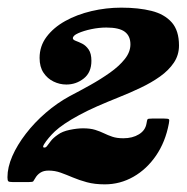

<svg xmlns="http://www.w3.org/2000/svg" viewBox="-38 -933 488 502"><path d="M403.5 -610Q405.5 -619.5 403.5 -621.2Q401.5 -623 391.5 -623H359.5Q349 -623 347.8 -621.2Q346.5 -619.5 345 -610Q342 -592 325.2 -581.8Q308.5 -571.5 284.5 -571.5Q267.5 -571.5 255.8 -575.5Q244 -579.5 233.8 -584.5Q223.5 -589.5 210.8 -593.5Q198 -597.5 179 -597.5Q164 -597.5 144.5 -593.5Q125 -589.5 113.5 -581Q101 -572.5 94.8 -564.2Q88.5 -556 84.8 -551Q81 -546 76 -547.5Q73 -548.5 77.2 -555.8Q81.5 -563 89.5 -572.5Q97.5 -582 105.5 -589.5Q115 -598.5 131.2 -609.5Q147.5 -620.5 169.2 -632.2Q191 -644 216 -655Q243.5 -667 273 -678.8Q302.5 -690.5 330.2 -703.8Q358 -717 380.5 -733Q403 -749 416.5 -769Q430 -789 430 -814Q430 -853 411 -874.5Q392 -896 358.2 -904.5Q324.5 -913 279 -913Q239.5 -913 201.2 -904Q163 -895 132.5 -878Q102 -861 83.8 -836.8Q65.5 -812.5 65.5 -781.5Q65.5 -758 75.8 -742.8Q86 -727.5 102 -719.8Q118 -712 135.5 -712Q161 -712 181 -727.8Q201 -743.5 201 -774Q201 -793 193.8 -803.5Q186.5 -814 177 -818.8Q167.5 -823.5 160 -826.2Q152.5 -829 152.5 -833Q152.5 -840 166.5 -846.2Q180.5 -852.5 200.8 -856.8Q221 -861 240 -861Q273.5 -861 288.2 -850Q303 -839 303 -817Q303 -797 288.2 -778.5Q273.5 -760 249.5 -743Q225.5 -726 197.8 -710.5Q170 -695 144 -681.5Q111 -663.5 81.5 -638Q52 -612.5 29.5 -583.2Q7 -554 -5.8 -524.8Q-18.5 -495.5 -18.5 -469.5Q-18.5 -461 -16.2 -459Q-14 -457 -5 -457H37.5Q47.5 -457 49 -459Q50.5 -461 54 -467Q59 -476 67.5 -481.5Q76 -487 89 -487Q105.5 -487 120.8 -481.5Q136 -476 152.5 -469Q169 -462 189.2 -456.5Q209.5 -451 236 -451Q276 -451 310.8 -470.8Q345.5 -490.5 370 -526.2Q394.5 -562 403.5 -610Z"/></svg>

Font: Besley Black
Style: Italic
Weight: 900
Italic angle: -13°
Designer: Owen Earl
Foundry: indestructible type*
Version: Version 2.001